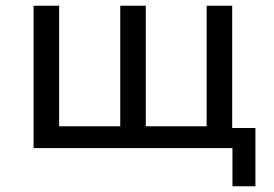

<svg xmlns="http://www.w3.org/2000/svg" viewBox="-20 -516 955 669"><path d="M790 133V0H97V-496H186V-76H399V-496H488V-76H700V-496H789V-70H870V133Z"/></svg>

Font: Nunito Sans 7pt
Style: Regular
Weight: 400
Designer: Vernon Adams
Foundry: Vernon Adams
Version: Version 3.101;gftools[0.9.27]